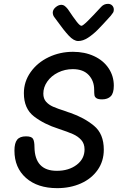

<svg xmlns="http://www.w3.org/2000/svg" viewBox="-20 -977 624 997"><path d="M55 -195Q55 -234 69 -251.5Q83 -269 115 -269Q144 -269 151.5 -256Q159 -243 159 -213Q161 -90 275 -90Q337 -90 378 -121Q419 -152 419 -201Q419 -231 402 -250Q385 -269 359 -280.5Q333 -292 285 -308Q209 -332 156.5 -372.5Q104 -413 104 -493Q104 -553 139 -602.5Q174 -652 232.5 -680Q291 -708 359 -708Q420 -708 468.5 -685.5Q517 -663 544 -622.5Q571 -582 571 -532Q571 -493 555 -477Q539 -461 510 -461Q490 -461 481 -467Q472 -473 470.5 -482.5Q469 -492 469 -511Q469 -557 440.5 -587.5Q412 -618 358 -618Q317 -618 281.5 -600.5Q246 -583 225.5 -553.5Q205 -524 205 -491Q205 -465 219 -449Q233 -433 255.5 -423Q278 -413 322 -399Q328 -396 334 -394.5Q340 -393 345 -391Q417 -366 468 -324Q519 -282 519 -200Q519 -140 487 -94.5Q455 -49 400 -24.5Q345 0 277 0Q175 0 115 -53Q55 -106 55 -195ZM571 -927Q571 -918 567.5 -912Q564 -906 555 -895Q510 -845 486.5 -821.5Q463 -798 437 -781Q411 -764 386 -764Q363 -764 337 -792Q311 -820 279 -865Q270 -878 262 -888Q254 -898 254 -913Q255 -928 269.5 -940Q284 -952 299 -952Q308 -952 315.5 -946.5Q323 -941 332 -930Q362 -885 378.5 -864Q395 -843 403 -843Q410 -843 435 -867.5Q460 -892 506 -942Q520 -957 541 -957Q554 -957 562.5 -948.5Q571 -940 571 -927Z"/></svg>

Font: Mali Medium
Style: Italic
Weight: 500
Italic angle: -10°
Version: Version 1.000; ttfautohint (v1.6)